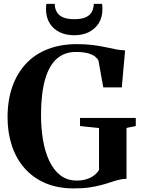

<svg xmlns="http://www.w3.org/2000/svg" viewBox="-20 -986 748 1016"><path d="M370.5 11Q285 11 219.5 -17.2Q154 -45.5 109.5 -96.5Q65 -147.5 42.5 -216Q20 -284.5 20 -365Q20 -455.5 45.2 -527.2Q70.5 -599 118 -649.5Q165.5 -700 233.5 -726.2Q301.5 -752.5 386 -752.5Q433.5 -752.5 470.8 -747.8Q508 -743 538 -736.5Q568 -730 593.2 -725Q618.5 -720 642 -719.5L624.5 -523.5H526.5L501 -665.5Q496.5 -676 483.5 -686.5Q470.5 -697 445.8 -704Q421 -711 381 -711Q320.5 -711 279.8 -674.5Q239 -638 218.2 -564.5Q197.5 -491 197 -379Q197 -310 207.2 -247.5Q217.5 -185 240.2 -136Q263 -87 299 -58.8Q335 -30.5 386 -30.5Q413.5 -30.5 436 -37.2Q458.5 -44 475.8 -56.5Q493 -69 504 -86V-308.5L403.5 -319V-362H698.5V-319L649.5 -309V-40Q627.5 -39.5 607.2 -34.2Q587 -29 565 -21.5Q543 -14 516 -6.8Q489 0.5 453.5 5.8Q418 11 370.5 11ZM373 -799.5Q328.5 -799.5 295 -816Q261.5 -832.5 242.5 -863.5Q223.5 -894.5 223.5 -937.5Q223.5 -946 224 -952.2Q224.5 -958.5 225.5 -965.5H269.5Q269.5 -961.5 270 -956.5Q270.5 -951.5 271.5 -946.5Q276 -926 288.2 -912Q300.5 -898 321.5 -891.2Q342.5 -884.5 373 -884.5Q403.5 -884.5 424.5 -891.2Q445.5 -898 457.8 -911.8Q470 -925.5 474 -946.5Q475.5 -951.5 475.8 -956.5Q476 -961.5 476 -965.5H520Q521 -958.5 521.5 -952.5Q522 -946.5 522 -937.5Q522 -895 503 -864Q484 -833 450.5 -816.2Q417 -799.5 373 -799.5Z"/></svg>

Font: Merriweather 96pt
Style: Bold
Weight: 700
Version: Version 2.100